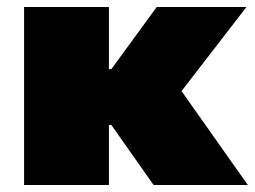

<svg xmlns="http://www.w3.org/2000/svg" viewBox="-20 -530 730 550"><path d="M49 0V-510H292V-332H299L429 -510H686L500 -269L690 0H420L299 -172H292V0Z"/></svg>

Font: Saira Expanded Black
Style: Regular
Weight: 900
Width: 7
Designer: Hector Gatti with collaboration of the Omnibus-Type team
Foundry: Omnibus-Type
Version: Version 1.101